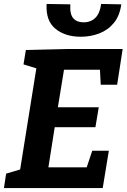

<svg xmlns="http://www.w3.org/2000/svg" viewBox="-21 -952 641 972"><path d="M446 -189H530L499 0H-1L10 -73L81 -94L163 -606L98 -626L110 -699L317 -704H600L572 -523H489L485 -599H303L272 -409H479L462 -308H256L224 -105H418ZM388 -766Q309 -766 259.5 -806.5Q210 -847 215 -932L335 -930Q332 -880 350 -859.5Q368 -839 402 -839Q439 -839 462 -862Q485 -885 491 -932L593 -930Q585 -872 555.5 -836Q526 -800 482 -783Q438 -766 388 -766Z"/></svg>

Font: Bitter
Style: Bold Italic
Weight: 700
Italic angle: -9°
Designer: Sol Matas, and Bitter project Authors
Foundry: Sol Matas
Version: Version 2.001